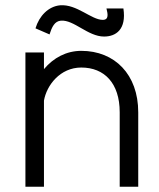

<svg xmlns="http://www.w3.org/2000/svg" viewBox="-20 -705 601 725"><path d="M446 -673H382C387 -653 392 -630 368 -630C325 -630 270 -690 207 -685C163 -681 128 -645 114 -598L167 -575C176 -603 186 -625 210 -627C259 -631 312 -567 373 -567C417 -567 458 -593 446 -673ZM146 -444V-507H76V0H146V-325C156 -383 207 -450 287 -450C374 -450 432 -391 432 -281V0H502V-281C502 -424 413 -513 287 -513C231 -513 182 -487 146 -444Z"/></svg>

Font: LilGrotesk
Style: Regular
Weight: 400
Designer: Bastien Sozeau
Foundry: NBR — Bastien Sozeau
Version: Version 2.001